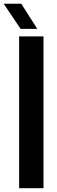

<svg xmlns="http://www.w3.org/2000/svg" viewBox="-48 -992 302 1012"><path d="M52.7 0V-800H181.2V0ZM60.4 -840 -28.5 -972.3H64.1L148.4 -840Z"/></svg>

Font: Big Shoulders Thin
Style: Regular
Weight: 100
Version: Version 2.002